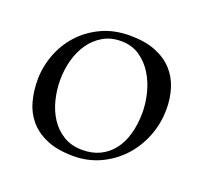

<svg xmlns="http://www.w3.org/2000/svg" viewBox="-87 -538 688 648"><g transform="rotate(20 257.5 -214.0)"><path d="M254.9 -410.2Q218.8 -410.2 190.9 -394Q163.1 -377.9 144.3 -351.1Q125.5 -324.2 115.7 -289.3Q106 -254.4 106 -216.8Q106 -181.2 114.7 -146Q123.5 -110.8 141.8 -82.8Q160.2 -54.7 188.7 -37.4Q217.3 -20 256.8 -20Q292 -20 319.3 -33.2Q346.7 -46.4 365.7 -70.8Q384.8 -95.2 394.8 -130.4Q404.8 -165.5 404.8 -209Q404.8 -241.2 396 -276.6Q387.2 -312 368.9 -341.8Q350.6 -371.6 322.3 -390.9Q293.9 -410.2 254.9 -410.2ZM34.2 -190.9Q34.2 -237.3 50.8 -281.7Q67.4 -326.2 98.6 -360.8Q129.9 -395.5 174.8 -416.7Q219.7 -438 276.9 -438Q331.1 -438 369.1 -422.9Q407.2 -407.7 431.2 -381.6Q455.1 -355.5 466.1 -320.8Q477.1 -286.1 477.1 -247.1Q477.1 -194.3 458.5 -147.5Q439.9 -100.6 407.2 -65.7Q374.5 -30.8 330.6 -10.5Q286.6 9.8 235.8 9.8Q177.2 9.8 138.4 -7.1Q99.6 -23.9 76.4 -51.8Q53.2 -79.6 43.7 -115.7Q34.2 -151.9 34.2 -190.9Z"/></g></svg>

Font: Simonetta
Style: Regular
Weight: 400
Designer: Gayaneh Bagdasaryan
Foundry: BrownFox
Version: Version 1.001